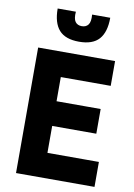

<svg xmlns="http://www.w3.org/2000/svg" viewBox="-103 -1031 767 1095"><g transform="rotate(10 280.5 -483.0)"><path d="M69 0V-727H514.5V-583.5H177L225.5 -620.5V-412L177 -443.5H481V-300.5H182L225.5 -331.5V-107L177 -144.5H523.5V0ZM292.5 -800Q213 -800 176.5 -841.2Q140 -882.5 140 -965.5H245.5Q242 -924.5 254.8 -907.2Q267.5 -890 292.5 -890Q317.5 -890 330.2 -907.2Q343 -924.5 339.5 -965.5H444.5Q444.5 -882.5 408 -841.2Q371.5 -800 292.5 -800Z"/></g></svg>

Font: Spline Sans
Style: Regular
Weight: 400
Designer: Eben Sorkin, Mirko Velimirovic
Foundry: Sorkin Type
Version: Version 1.001